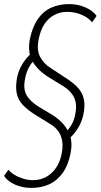

<svg xmlns="http://www.w3.org/2000/svg" viewBox="-22 -732 493 940"><path d="M130 188Q89 188 52 172Q15 156 -2 129L19 99Q31 113 50 124.5Q69 136 92.5 143Q116 150 140 150Q174 150 202.5 135Q231 120 251.5 91Q272 62 280 20Q290 -27 276.5 -64.5Q263 -102 222 -126L149 -171Q113 -194 90 -218Q67 -242 60 -274.5Q53 -307 62 -354Q70 -391 89.5 -421.5Q109 -452 134 -473L126 -458Q122 -469 120.5 -491.5Q119 -514 125 -544Q138 -603 164 -640Q190 -677 229 -694.5Q268 -712 315 -712Q360 -712 397 -695.5Q434 -679 451 -654L429 -623Q410 -646 377 -660Q344 -674 306 -674Q273 -674 244.5 -659Q216 -644 196.5 -615.5Q177 -587 168 -543Q156 -489 174 -454.5Q192 -420 226 -399L299 -351Q340 -325 361.5 -300Q383 -275 389 -244Q395 -213 386 -170Q378 -133 358.5 -102.5Q339 -72 314 -51L322 -65Q326 -55 327.5 -32.5Q329 -10 323 21Q311 79 284 116Q257 153 218.5 170.5Q180 188 130 188ZM101 -348Q94 -315 99 -290.5Q104 -266 123 -245.5Q142 -225 173 -206L235 -169Q265 -150 286 -126.5Q307 -103 316 -79H294Q314 -97 328 -121Q342 -145 347 -176Q353 -207 348.5 -231Q344 -255 327 -276.5Q310 -298 275 -318L213 -356Q182 -376 161 -399Q140 -422 131 -446L153 -445Q133 -427 120 -403Q107 -379 101 -348Z"/></svg>

Font: Nunito Sans 10pt Condensed ExtraLight
Style: Italic
Weight: 250
Width: 3
Italic angle: -9°
Designer: Vernon Adams
Foundry: Vernon Adams
Version: Version 3.101;gftools[0.9.27]